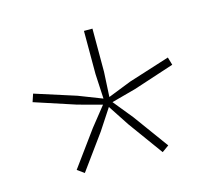

<svg xmlns="http://www.w3.org/2000/svg" viewBox="-69 -785 625 567"><g transform="rotate(-15 244.0 -501.0)"><path d="M38 -564 163 -524 235 -496 231 -572V-704H257V-572L253 -496L324 -524L450 -564L457 -540L332 -499L258 -479L306 -420L384 -313L363 -298L286 -404L244 -468L202 -404L125 -298L104 -313L182 -420L229 -479L155 -499L30 -540Z"/></g></svg>

Font: Prodigy Sans ExtraLight
Style: Regular
Weight: 200
Designer: Wei Huang
Foundry: Wei Huang
Version: Version 1.003; ttfautohint (v1.8.3)